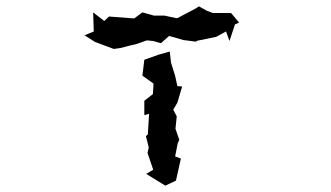

<svg xmlns="http://www.w3.org/2000/svg" viewBox="-20 -563 1040 604"><path d="M273 -524 275 -464 246 -452 279 -431 338 -409 359 -412 390 -420 408 -424 442 -436 462 -434 486 -427 512 -450 557 -437 596 -432 601 -435 660 -447 691 -464 702 -434 719 -486 732 -492 707 -522H650L631 -529L606 -543L595 -536L538 -506H534L497 -514H464L428 -524L402 -505L323 -511L308 -497ZM428 -325 463 -300 461 -267 434 -246V-201L449 -205L445 -140L439 -135L448 -99L444 -82L462 -29L440 -16L500 21L534 5V3L549 -64L531 -71L539 -112L544 -123L532 -158L536 -197L525 -218L538 -240L553 -291L538 -292L531 -324L518 -366L514 -401L479 -391L434 -375Z"/></svg>

Font: チョークS
Style: Regular
Weight: 400
Designer: [Stick] Fontworks Inc.
Foundry: [Stick] Fontworks Inc.
Version: Version 1.200;FEAKit 1.0